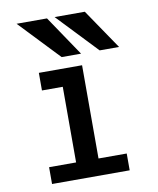

<svg xmlns="http://www.w3.org/2000/svg" viewBox="-89 -876 777 945"><g transform="rotate(-10 300.0 -403.5)"><path d="M125 -550H341V-84H482V0H94V-84H229V-168V-462H125ZM59 -807H211L346 -607H249ZM249 -807H400L536 -607H439Z"/></g></svg>

Font: JuliaMono
Style: Bold
Weight: 700
Monospace: yes
Designer: cormullion
Foundry: corm
Version: Version 0.055; ttfautohint (v1.8.4)